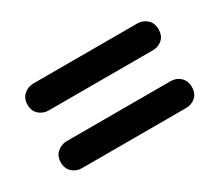

<svg xmlns="http://www.w3.org/2000/svg" viewBox="-62 -607 603 526"><g transform="rotate(-30 239.0 -344.0)"><path d="M31.5 -436Q31.5 -455.5 44.5 -467Q57.5 -478.5 75 -478.5H403.5Q421 -478.5 433.5 -467Q446 -455.5 446 -436Q446 -415.5 433.5 -404.5Q421 -393.5 403.5 -393.5H74Q57 -393.5 44.2 -404.8Q31.5 -416 31.5 -436ZM31.5 -253.5Q31.5 -273 44.5 -284.5Q57.5 -296 75 -296H403.5Q421 -296 433.5 -284.5Q446 -273 446 -253.5Q446 -233 433.5 -222Q421 -211 403.5 -211H74Q57 -211 44.2 -222.2Q31.5 -233.5 31.5 -253.5Z"/></g></svg>

Font: Fraunces 144pt S100 SemiBold
Style: Regular
Weight: 600
Version: Version 1.000; ttfautohint (v1.8.3)